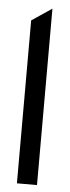

<svg xmlns="http://www.w3.org/2000/svg" viewBox="-49 -668 253 695"><g transform="rotate(5 77.0 -320.5)"><path d="M40 0H113V-641L40 -592Z"/></g></svg>

Font: Charger Sport
Style: DfExt
Weight: 400
Designer: Jasper
Foundry: Cannot Into Space Fonts
Version: Version 1.1